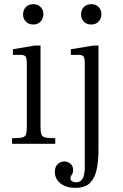

<svg xmlns="http://www.w3.org/2000/svg" viewBox="-20 -692 593 924"><path d="M38 0V-27Q72 -27 87 -30.5Q102 -34 105.5 -46.5Q109 -59 109 -83V-386Q109 -412 103 -420Q97 -428 79 -428H42V-455L148 -473H175V-83Q175 -58 179 -46Q183 -34 198 -30.5Q213 -27 246 -27V0ZM140 -574Q118 -574 104.5 -588Q91 -602 91 -622Q91 -644 104.5 -658Q118 -672 140 -672Q155 -672 166 -665.5Q177 -659 183 -648Q189 -637 189 -622Q188 -602 175 -588Q162 -574 140 -574ZM342 212Q312 212 290 202Q268 192 256 175Q244 158 244 136Q244 110 258 97.5Q272 85 289 85Q306 85 319 96Q332 107 332 127Q332 137 329 143Q326 149 322.5 154Q319 159 319 166Q319 176 327.5 180.5Q336 185 346 185Q361 185 370 177Q379 169 383.5 153Q388 137 388 115V-386Q388 -412 382 -420Q376 -428 358 -428H321V-455L431 -473H454V27Q454 78 446 120Q438 162 414.5 187Q391 212 342 212ZM419 -574Q397 -574 383.5 -588Q370 -602 370 -623Q370 -644 383.5 -658Q397 -672 419 -672Q434 -672 445 -665.5Q456 -659 462 -648Q468 -637 468 -623Q468 -603 454.5 -588.5Q441 -574 419 -574Z"/></svg>

Font: Frank Ruhl Libre Light
Style: Regular
Weight: 300
Designer: Yanek Iontef
Foundry: Fontef
Version: Version 6.003;gftools[0.9.30]